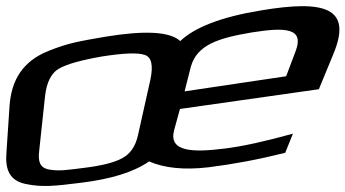

<svg xmlns="http://www.w3.org/2000/svg" viewBox="-71 -578 1119 622"><path d="M376 -140C368 -104 351 -79 324 -65C298 -51 257 -41 200 -34C144 -27 121 -23 87 -29C57 -35 52 -56 56 -90L75 -267C80 -311 95 -341 119 -355C144 -370 191 -383 259 -395C329 -406 376 -408 398 -400C420 -393 426 -366 416 -319ZM773 -544C645 -523 559 -489 513 -445C479 -476 398 -480 270 -459C184 -444 151 -439 86 -413C1 -379 -34 -317 -40 -236L-50 -86C-55 -28 -40 7 12 18C66 29 104 25 192 14C289 2 361 -20 412 -55C463 -33 527 -27 604 -36C684 -46 765 -61 853 -83L878 -145C788 -120 715 -104 659 -97C550 -83 475 -87 493 -156L512 -225L962 -289L1009 -403C1072 -554 980 -579 773 -544ZM745 -473C853 -490 915 -488 887 -413L856 -331L527 -282L547 -361C567 -434 639 -455 745 -473Z"/></svg>

Font: Gamestation Warped
Style: Italic
Weight: 400
Designer: Jonas Hecksher
Foundry: Jonas Hecksher, Playtypeª, e-types AS
Version: Version 1.003